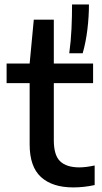

<svg xmlns="http://www.w3.org/2000/svg" viewBox="-20 -828 456 858"><path d="M307.5 9.5Q214 9.5 163.2 -36.8Q112.5 -83 112.5 -182.5V-456.5H9.5V-544H112.5L131 -740H220.5V-544H396V-456.5H220.5V-201Q220.5 -134 249 -107Q277.5 -80 334.5 -80Q363 -80 403 -88.5V-1Q355 9.5 307.5 9.5ZM289.5 -590Q297 -644.5 299.5 -700Q302 -755.5 302 -808H377.5Q377.5 -753.5 370.5 -696Q363.5 -638.5 349.5 -590Z"/></svg>

Font: Encode Sans SemiExpanded SemiExpanded Medium
Style: Regular
Weight: 500
Width: 6
Designer: Multiple Designers
Foundry: Impallari Type
Version: Version 3.000; ttfautohint (v1.8.3) -l 8 -r 50 -G 200 -x 14 